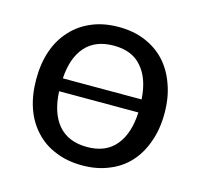

<svg xmlns="http://www.w3.org/2000/svg" viewBox="-82 -604 732 699"><g transform="rotate(15 283.5 -254.5)"><path d="M133.8 -232.4Q137.7 -151.4 174.8 -107.4Q212.9 -62.5 284.2 -62.5Q354.5 -62.5 391.6 -107.4Q428.7 -151.4 432.6 -232.4Q333 -232.4 133.8 -232.4ZM431.6 -281.2Q426.8 -359.4 389.6 -401.4Q353.5 -444.3 284.2 -444.3Q213.9 -444.3 176.8 -401.4Q139.6 -359.4 134.8 -281.2Q233.4 -281.2 431.6 -281.2ZM284.2 -514.6Q339.8 -514.6 383.8 -496.1Q428.7 -477.5 460 -443.4Q491.2 -409.2 507.8 -361.3Q525.4 -313.5 525.4 -253.9Q525.4 -193.4 507.8 -145.5Q491.2 -97.7 460 -63.5Q428.7 -29.3 383.8 -11.7Q339.8 6.8 284.2 6.8Q227.5 6.8 183.6 -11.7Q138.7 -29.3 107.4 -63.5Q75.2 -97.7 58.6 -145.5Q42 -193.4 42 -253.9Q42 -313.5 58.6 -361.3Q75.2 -409.2 107.4 -443.4Q138.7 -477.5 183.6 -496.1Q227.5 -514.6 284.2 -514.6Z"/></g></svg>

Font: Lato
Style: Regular
Weight: 400
Designer: Lukasz Dziedzic with Adam Twardoch and Botio Nikoltchev
Version: Version 2.015; 2015-08-06; http://www.latofonts.com/